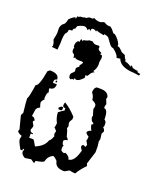

<svg xmlns="http://www.w3.org/2000/svg" viewBox="-146 -867 797 969"><g transform="rotate(20 252.5 -382.5)"><path d="M70.8 -454.1Q120.6 -454.1 120.6 -422.9Q106.4 -420.4 106.4 -409.2V-399.9H127.4Q127.4 -368.7 99.1 -368.7V-359.9Q102.5 -351.1 102.5 -346.2Q94.2 -346.2 92.3 -310.1Q95.7 -310.1 95.7 -305.7Q90.3 -305.7 81.5 -287.6Q81.5 -279.8 88.4 -260.7Q67.4 -252.9 67.4 -229L64 -206.5Q78.1 -206.5 85 -189Q78.1 -187.5 78.1 -179.7L88.4 -161.6Q85.9 -143.6 81.5 -143.6Q81.5 -126 99.1 -126V-121.1H88.4V-98.6H109.9Q114.3 -98.6 130.9 -67.4Q177.2 -86.4 187.5 -121.1Q193.8 -121.1 205.1 -148.4L201.7 -157.2V-166L205.1 -175.3Q196.3 -189 190.9 -189L194.8 -211.4V-215.8Q180.7 -242.7 180.7 -269.5Q204.6 -287.6 209 -287.6V-301.3Q194.8 -301.3 194.8 -310.1V-319.3L198.2 -328.1Q229 -310.1 261.7 -274.4V-260.7Q251.5 -246.1 251.5 -238.3L254.9 -220.2Q251.5 -211.4 251.5 -206.5Q255.4 -206.5 265.6 -166Q270.5 -166 275.9 -152.8Q262.7 -152.8 254.9 -143.6Q256.3 -121.1 265.6 -121.1L261.7 -112.3V-98.6Q261.7 -90.8 279.8 -85.4L286.6 -89.8Q311.5 -78.6 311.5 -63Q344.2 -63 360.8 -130.4Q356 -130.4 350.6 -143.6V-148.4Q350.6 -157.2 360.8 -157.2Q367.7 -152.8 371.6 -152.8Q375 -161.6 375 -166L364.3 -184.1Q368.2 -189.9 368.2 -206.5Q352.1 -215.3 350.6 -224.6Q359.9 -238.3 371.6 -238.3Q360.8 -257.8 360.8 -269.5Q368.2 -269.5 368.2 -278.8Q350.6 -285.2 350.6 -310.1H354Q343.3 -342.3 343.3 -346.2Q346.7 -354 346.7 -364.3Q346.7 -376 322.3 -386.7Q322.3 -405.8 308.1 -422.9Q308.1 -446.8 322.3 -454.1H343.3Q381.8 -454.1 389.2 -427.2V-422.9Q389.2 -418 385.7 -418L396.5 -391.1Q392.6 -383.3 392.6 -373V-368.7Q414.1 -368.7 414.1 -314.5Q418.9 -314.5 424.8 -301.3V-283.2L420.9 -274.4Q426.3 -274.4 431.6 -260.7V-256.3L424.8 -242.7Q428.2 -219.2 428.2 -215.8Q428.2 -210.9 424.8 -202.1L428.2 -175.3V-143.6L406.7 -76.2L410.6 -67.4V-63Q383.8 -36.1 368.2 -8.8Q355.5 -8.8 336.4 -13.2Q314.9 0 311.5 0Q263.7 0 258.3 -35.6Q240.7 -53.7 233.4 -53.7Q208 -41.5 201.7 -13.2Q195.8 -5.4 159.2 0Q155.8 8.8 155.8 13.7L134.8 0L102.5 4.9Q81.5 -6.3 81.5 -22.5Q85 -31.2 85 -35.6H78.1V-26.9H67.4Q45.9 -64 45.9 -76.2L49.8 -94.2Q24.9 -103.5 24.9 -112.3L28.3 -121.1L10.7 -189V-193.4L17.6 -206.5Q10.7 -263.2 10.7 -283.2Q16.6 -283.2 28.3 -359.9Q45.4 -359.9 60.1 -445.3ZM116.7 -416.5H124V-407.7H116.7ZM186.5 -301.8H197.3V-292.5Q197.3 -283.7 189.9 -283.7H183.1Q175.8 -283.7 175.8 -292.5ZM206.5 -664.7H224.1Q232.4 -654.6 244.6 -654.6L256.3 -655.4Q265.1 -655.4 265.1 -649.5L264.2 -643.3Q264.2 -632.7 285.2 -625.3L281.2 -618.6Q281.2 -615.9 286.1 -615.9L290 -616.3Q294.4 -610.8 294.4 -601.1L290.5 -578.4L291.5 -565.9Q291.5 -544.8 277.3 -525.3L286.1 -522.6Q276.4 -517.9 271.5 -512.6Q266.6 -507.3 264.2 -502.6Q261.7 -497.9 259.8 -495Q257.8 -492.1 253.9 -492.1L247.6 -493.3L248.5 -478.4Q226.1 -454.6 212.9 -454.6Q205.6 -454.6 202.1 -460.4L198.2 -449.9L193.8 -451.8Q189.9 -451.8 183.6 -446.8L174.3 -453.8L172.9 -465.1Q172.9 -472.2 175.8 -475.9Q178.7 -479.6 181.9 -482.3Q185.1 -485.1 188 -488Q190.9 -490.9 190.9 -496L189.5 -505.8Q189.5 -509.7 191.7 -512.4Q193.8 -515.1 196.5 -517.1Q199.2 -519 201.4 -520.4Q203.6 -521.8 203.6 -523.7L202.1 -527.2Q202.1 -528.4 203.9 -530.8Q205.6 -533.1 207.8 -536Q210 -539 211.9 -541.9Q213.9 -544.8 213.9 -547.2Q213.9 -551.5 202.6 -551.5L190.9 -551.1Q172.4 -551.1 168.9 -558.5L161.1 -553L157.7 -571Q144 -576.1 144 -591.3L146.5 -605.4L143.1 -607.3L142.6 -614.7Q142.6 -633.1 155.3 -642.1L161.1 -639.3L165 -656.9Q174.8 -649.1 177.2 -649.1V-655.8Q190.9 -656.1 206.5 -664.7ZM42.6 -575.2Q42.6 -577.6 41.4 -585.2Q40.2 -592.8 38.5 -595.9Q36.8 -599.1 35.6 -602.3Q34.4 -605.5 34.4 -608.4Q34.4 -611.3 35.8 -614.7Q37.2 -618.2 39 -629.6Q40.9 -641.1 40.9 -644L40.2 -668.5Q40.2 -679.7 50.8 -693.8Q66.2 -700.7 68.9 -727.1Q91.5 -749.5 101.8 -749.5L102.1 -741.2L109.6 -760.3Q112.7 -756.3 115.4 -756.3Q118.2 -756.3 119.5 -761.7L124.7 -761.2Q137.6 -761.2 145.8 -766.1L149.6 -764.2Q151.7 -764.2 153.7 -765.9Q155.8 -767.6 158.5 -769.3Q161.2 -771 164.1 -772.2Q167 -773.4 170.5 -773.4L180.4 -772.9Q188.6 -772.9 189.3 -779.3Q205.7 -769.5 221.4 -769.5Q228.6 -769.5 234.7 -772.7Q240.9 -775.9 245.3 -775.9Q248.4 -775.9 250.4 -774.4Q252.5 -772.9 255.2 -771.2Q258 -769.5 262.9 -767.8Q267.9 -766.1 277.1 -766.1H281.9Q295.2 -756.8 307.9 -738.8L315.7 -737.8Q339.3 -719.7 350.2 -693.8L349.2 -686Q361.9 -684.1 367.3 -676.3L374.5 -670.4Q374.5 -665 399.1 -656.2L405.6 -640.1Q410.1 -640.1 412.8 -626Q415.5 -626 423.7 -623.3Q431.9 -620.6 448 -609.9L445.6 -618.2L454.5 -615.2Q454.5 -605.5 489.4 -602.5L487.6 -598.6Q487.6 -595.2 504.7 -592.8L502.3 -583Q468.8 -588.4 454.8 -588.4Q396.7 -595.2 384.1 -630.9L365.3 -627.9Q361.9 -646 332.1 -668.5Q320.2 -668.5 309.2 -684.6L290.1 -710.9Q278.8 -718.8 265.1 -718.8L265.5 -713.4Q239.5 -717.3 223.1 -724.1L222.4 -716.8Q218.3 -722.2 213.2 -723.6Q208.1 -725.1 202.6 -725.1Q193.7 -725.1 193.7 -708.5Q189.3 -717.8 186.9 -717.8Q183.8 -717.8 179 -709.5Q170.5 -722.7 158.2 -722.7Q144.8 -722.7 123.3 -710.4L118.5 -695.3Q109.6 -695.3 107.6 -681.2Q89.8 -680.7 89.8 -677.2Q89.8 -665 81.6 -657.5Q73.4 -649.9 73.4 -599.6L70.3 -565.4L38.5 -568.8Z"/></g></svg>

Font: Truetypewriter PolyglOTT
Style: Regular
Weight: 400
Designer: Sergey Beatoff a.k.a. Sam_T
Version: Version 3.76